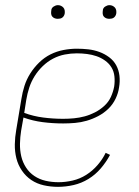

<svg xmlns="http://www.w3.org/2000/svg" viewBox="-20 -717 540 745"><path d="M205 8Q177 8 150 2Q123 -4 101.5 -18.5Q80 -33 65 -55Q50 -77 43.5 -103Q37 -129 37.5 -157Q38 -185 43 -213L63 -333Q67 -359 75 -384Q83 -409 97.5 -432Q112 -455 132 -474.5Q152 -494 176 -506Q200 -518 226.5 -523Q253 -528 278 -528Q301 -528 323 -525.5Q345 -523 365.5 -515.5Q386 -508 403.5 -495Q421 -482 431 -463.5Q441 -445 443.5 -423Q446 -401 442 -378Q439 -356 428.5 -334Q418 -312 400.5 -295Q383 -278 361 -266.5Q339 -255 316.5 -248.5Q294 -242 271 -240Q248 -238 225 -238Q185 -238 146 -243Q107 -248 71 -261L62 -210Q58 -185 57.5 -159.5Q57 -134 62.5 -110.5Q68 -87 81 -67Q94 -47 113.5 -34Q133 -21 157 -15.5Q181 -10 207 -10Q234 -10 262 -16.5Q290 -23 314.5 -38.5Q339 -54 358.5 -76.5Q378 -99 390 -124L407 -116Q392 -88 371 -63.5Q350 -39 323 -22.5Q296 -6 265.5 1Q235 8 205 8ZM225 -256Q246 -256 267 -258Q288 -260 308.5 -265.5Q329 -271 348.5 -281Q368 -291 384.5 -306Q401 -321 410 -340.5Q419 -360 423 -381Q426 -401 424 -420.5Q422 -440 412.5 -455.5Q403 -471 387.5 -482Q372 -493 354.5 -499Q337 -505 317.5 -507.5Q298 -510 278 -510Q255 -510 231.5 -505.5Q208 -501 186 -489.5Q164 -478 145.5 -460Q127 -442 114 -421Q101 -400 93.5 -377Q86 -354 82 -330L74 -279Q109 -266 147.5 -261Q186 -256 225 -256ZM404 -644Q398 -644 392.5 -646Q387 -648 383 -652.5Q379 -657 378.5 -663.5Q378 -670 379 -676Q379 -681 381.5 -685Q384 -689 388 -691.5Q392 -694 396 -695.5Q400 -697 405 -697Q411 -697 416.5 -694.5Q422 -692 426 -687.5Q430 -683 431 -676.5Q432 -670 431 -664Q430 -659 427.5 -655Q425 -651 421.5 -648.5Q418 -646 413.5 -645Q409 -644 404 -644ZM204 -644Q198 -644 192.5 -646Q187 -648 183 -652.5Q179 -657 178.5 -663.5Q178 -670 179 -676Q179 -681 181.5 -685Q184 -689 188 -691.5Q192 -694 196 -695.5Q200 -697 205 -697Q211 -697 216.5 -694.5Q222 -692 226 -687.5Q230 -683 231 -676.5Q232 -670 231 -664Q230 -659 227.5 -655Q225 -651 221.5 -648.5Q218 -646 213.5 -645Q209 -644 204 -644Z"/></svg>

Font: Iosevka Thin
Style: Italic
Weight: 100
Italic angle: -9°
Monospace: yes
Designer: Belleve Invis
Foundry: Belleve Invis
Version: Version 32.5.0; ttfautohint (v1.8.4)